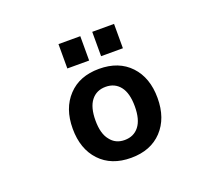

<svg xmlns="http://www.w3.org/2000/svg" viewBox="-125 -922 1251 1107"><g transform="rotate(-20 500.0 -368.0)"><path d="M415 -139.6Q446.3 -97.7 502.4 -97.7Q558.6 -97.7 590.8 -138.7Q623 -179.7 623 -260.7Q623 -341.8 590.8 -382.8Q558.6 -423.8 502.4 -423.8Q446.3 -423.8 414.1 -382.8Q381.8 -341.8 381.8 -260.7Q381.8 -179.7 415 -139.6ZM312.5 -460Q381.8 -534.2 502.4 -534.2Q623 -534.2 692.9 -460Q762.7 -385.7 762.7 -261.2Q762.7 -136.7 692.9 -62.5Q623 11.7 502.4 11.7Q381.8 11.7 312 -62.5Q242.2 -136.7 242.2 -261.2Q242.2 -385.7 312.5 -460ZM332 -598.6V-748H465.8V-598.6ZM539.1 -598.6V-748H672.9V-598.6Z"/></g></svg>

Font: GenEi Gothic M Regular
Style: Bold
Weight: 700
Designer: o_tamon (Modified); [Source Han Sans]
Ryoko NISHIZUKA  (kana & ideographs); Paul D. Hunt (Latin, Greek & Cyrillic); Wenl
Version: Version 1.1a;Original Version 1.004